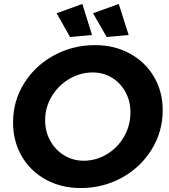

<svg xmlns="http://www.w3.org/2000/svg" viewBox="-20 -939 853 970"><path d="M802 -382Q802 -274 746 -183.5Q690 -93 595 -41Q500 11 388 11Q289 11 211 -32Q133 -75 89.5 -150.5Q46 -226 46 -320Q46 -429 102 -518.5Q158 -608 253 -659.5Q348 -711 460 -711Q558 -711 636 -668.5Q714 -626 758 -551Q802 -476 802 -382ZM208 -331Q208 -274 234 -227.5Q260 -181 304.5 -154Q349 -127 403 -127Q465 -127 519.5 -159.5Q574 -192 606.5 -248.5Q639 -305 639 -371Q639 -428 614 -474Q589 -520 545.5 -546.5Q502 -573 448 -573Q386 -573 330.5 -540.5Q275 -508 241.5 -452.5Q208 -397 208 -331ZM396 -919 445 -762 334 -752 266 -872ZM580 -919 630 -762 519 -752 450 -872Z"/></svg>

Font: Gontserrat SemiBold
Style: Italic
Weight: 600
Italic angle: -11.3°
Designer: Julieta Ulanovsky
Foundry: Julieta Ulanovsky
Version: Version 6.001